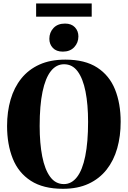

<svg xmlns="http://www.w3.org/2000/svg" viewBox="-20 -1108 758 1140"><path d="M353.5 13Q236.5 13 163 -34.5Q89.5 -82 55.8 -166.2Q22 -250.5 22 -360Q22 -444.5 42.8 -516.2Q63.5 -588 106.2 -641.5Q149 -695 214 -724.5Q279 -754 368 -754Q484.5 -754 557 -707Q629.5 -660 663 -576.8Q696.5 -493.5 696.5 -384.5Q696.5 -300 676 -227.5Q655.5 -155 613 -101Q570.5 -47 506 -17Q441.5 13 353.5 13ZM359.5 -15Q405 -15 437.2 -56.8Q469.5 -98.5 486.2 -181Q503 -263.5 503 -384.5Q503 -487.5 487.8 -564.5Q472.5 -641.5 441.2 -684Q410 -726.5 360.5 -726.5Q314 -726.5 281.8 -685.5Q249.5 -644.5 232.5 -563.2Q215.5 -482 215.5 -360Q215.5 -257 230.8 -179.2Q246 -101.5 277.8 -58.2Q309.5 -15 359.5 -15ZM352.5 -801.5Q314.5 -801.5 293.8 -823.5Q273 -845.5 273 -877.5Q273 -915.5 297.8 -941.8Q322.5 -968 365.5 -968H366.5Q404 -968 424.8 -946Q445.5 -924 445.5 -892Q445.5 -854.5 420.8 -828Q396 -801.5 353.5 -801.5ZM524.5 -1087.5V-1009H194.5V-1087.5Z"/></svg>

Font: Merriweather 144pt ExtraBold
Style: Regular
Weight: 800
Version: Version 2.100